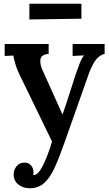

<svg xmlns="http://www.w3.org/2000/svg" viewBox="-20 -735 583 1026"><path d="M139 271Q103 271 78 251Q53 231 53 196Q53 172 69 153Q85 134 110 134Q132 133 145.5 148.5Q159 164 159 186Q159 189 158.5 192.5Q158 196 158 200Q160 201 165 200Q186 195 208 152Q220 129 233 95.5Q246 62 258 21L101 -302Q73 -357 64 -387Q55 -417 51 -438L5 -436V-500H240V-447H238Q200 -443 196 -417.5Q192 -392 209 -356L314 -123Q328 -161 346 -218.5Q364 -276 385 -339Q393 -363 405 -394Q417 -425 429 -439L368 -436V-500H539V-447Q506 -438 486 -406.5Q466 -375 450 -328L325 26Q296 109 271 163Q246 217 215 244Q184 271 139 271ZM137 -631V-715H415V-635Z"/></svg>

Font: Lora SemiBold
Style: Regular
Weight: 600
Designer: Olga Karpushina, Alexei Vanyashin (Cyrillic)
Foundry: Cyreal
Version: Version 3.011; ttfautohint (v1.8.4.7-5d5b)